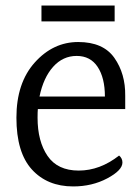

<svg xmlns="http://www.w3.org/2000/svg" viewBox="-20 -655 501 690"><path d="M430 -263H116Q115 -253 115 -232Q115 -147 151 -94.5Q187 -42 263 -42Q339 -42 408 -96Q420 -86 420 -71Q420 -43 365.5 -14Q311 15 243 15Q150 15 94.5 -46Q39 -107 39 -232Q39 -357 105 -430.5Q171 -504 261 -504Q351 -504 391 -447Q431 -390 430 -311ZM357 -308Q357 -375 331 -414.5Q305 -454 255.5 -454Q206 -454 171 -415Q136 -376 122 -308ZM392 -635V-578H129V-635Z"/></svg>

Font: Karma
Style: Regular
Weight: 400
Designer: Joana Correia
Foundry: Indian Type Foundry
Version: Version 1.202;PS 1.0;hotconv 1.0.78;makeotf.lib2.5.61930; tt